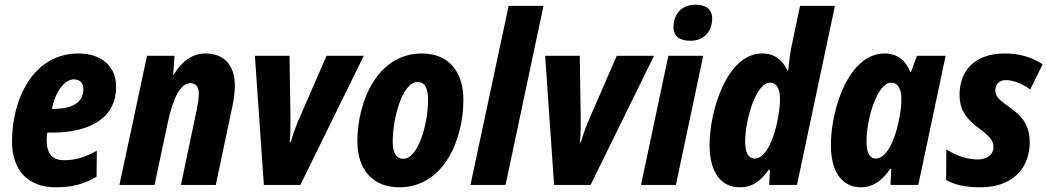

<svg xmlns="http://www.w3.org/2000/svg" viewBox="-20 -785 4446 815"><path d="M216 10C285 10 336 -3 390 -35L391 -145C337 -116 301 -105 252 -105C203 -105 178 -132 178 -190C178 -200 179 -211 181 -222H198C376 -222 473 -293 473 -417C473 -502 412 -558 313 -558C123 -558 31 -368 31 -184C31 -60 101 10 216 10ZM200 -323C216 -398 254 -448 294 -448C320 -448 334 -432 334 -407C334 -361 303 -323 209 -323Z M487 0H636L692 -264C713 -363 744 -432 788 -432C811 -432 824 -417 824 -387C824 -367 819 -340 814 -314L748 0H896L965 -327C973 -363 977 -395 977 -421C977 -511 928 -558 853 -558C796 -558 752 -525 718 -469H715L721 -548H604Z M1100 0H1255L1524 -548H1366L1242 -263C1233 -241 1221 -207 1214 -182H1210C1213 -214 1213 -256 1213 -286L1209 -548H1062Z M1675 10C1862 10 1947 -189 1947 -361C1947 -484 1882 -558 1771 -558C1580 -558 1497 -351 1497 -185C1497 -63 1564 10 1675 10ZM1692 -111C1662 -111 1647 -137 1647 -183C1647 -278 1686 -437 1753 -437C1784 -437 1797 -409 1797 -362C1797 -258 1755 -111 1692 -111Z M1977 0H2126L2287 -760H2139Z M2332 0H2487L2756 -548H2598L2474 -263C2465 -241 2453 -207 2446 -182H2442C2445 -214 2445 -256 2445 -286L2441 -548H2294Z M2911 -612C2970 -612 3003 -653 3003 -707C3003 -748 2973 -765 2932 -765C2871 -765 2839 -723 2839 -670C2839 -629 2867 -612 2911 -612ZM2701 0H2849L2965 -548H2817Z M3183 -112C3157 -112 3143 -137 3143 -184C3143 -272 3187 -434 3249 -434C3276 -434 3291 -409 3291 -365C3291 -286 3253 -112 3183 -112ZM3119 10C3177 10 3210 -19 3244 -65H3248L3245 0H3363L3524 -760H3376L3340 -589C3333 -557 3328 -509 3326 -486H3323C3300 -532 3267 -558 3215 -558C3068 -558 2992 -320 2992 -169C2992 -47 3046 10 3119 10Z M3697 -112C3672 -112 3658 -137 3658 -184C3658 -281 3704 -434 3763 -434C3791 -434 3806 -408 3806 -366C3806 -340 3804 -312 3794 -267C3779 -194 3745 -112 3697 -112ZM3634 10C3690 10 3726 -22 3759 -68H3763L3760 0H3878L3994 -548H3872L3847 -480H3844C3823 -531 3787 -558 3735 -558C3583 -558 3507 -323 3507 -169C3507 -47 3561 10 3634 10Z M4143 10C4271 10 4350 -64 4351 -180C4351 -253 4319 -293 4262 -332C4217 -364 4205 -378 4205 -401C4205 -430 4224 -445 4250 -445C4280 -445 4320 -430 4353 -405L4406 -512C4362 -542 4307 -558 4245 -558C4119 -558 4054 -487 4053 -383C4053 -323 4078 -282 4135 -241C4187 -203 4197 -184 4197 -161C4197 -124 4163 -108 4130 -108C4088 -108 4040 -123 3997 -151L3996 -21C4034 0 4077 10 4143 10Z"/></svg>

Font: Noto Sans Display SemiCondensed Extra
Style: Italic
Weight: 800
Width: 4
Italic angle: -12°
Designer: Monotype Design Team
Foundry: Monotype Imaging Inc.
Version: Version 1.900